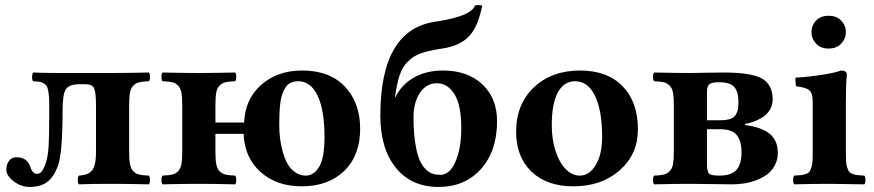

<svg xmlns="http://www.w3.org/2000/svg" viewBox="-20 -720 3423 752"><path d="M4.9 -55.2Q4.9 -75.2 14.9 -89.6Q24.9 -104 44.9 -104Q86.4 -104 99.1 -65.9Q103 -52.7 109.9 -45.9Q116.7 -39.1 123 -39.1Q134.3 -39.1 141.6 -46.1Q148.9 -53.2 158.2 -78.1Q168 -106.4 170.4 -147.5Q172.9 -188.5 172.9 -278.8Q172.9 -310.1 172.6 -326.2Q172.4 -342.3 169.9 -358.4Q167.5 -374.5 164.1 -380.9Q160.6 -387.2 152.6 -392.8Q144.5 -398.4 135 -399.7Q125.5 -400.9 108.9 -401.9Q102.1 -417 108.9 -436Q150.9 -434.1 211.9 -434.1H420.9Q477.1 -434.1 563 -436Q567.4 -431.6 567.4 -418.9Q567.4 -406.2 563 -401.9Q537.6 -400.9 524.7 -397.7Q511.7 -394.5 502 -384.5Q492.2 -374.5 489 -356.7Q485.8 -338.9 485.8 -307.1V-127Q485.8 -95.2 489 -77.4Q492.2 -59.6 502 -49.6Q511.7 -39.6 524.7 -36.4Q537.6 -33.2 563 -32.2Q567.4 -27.8 567.4 -15.1Q567.4 -2.4 563 2Q479 0 420.9 0Q335 0 289.1 2Q284.7 -2.4 284.7 -15.1Q284.7 -27.8 289.1 -32.2Q306.6 -33.7 317.1 -36.9Q327.6 -40 337.4 -49.3Q347.2 -58.6 351.6 -77.6Q356 -96.7 356 -127V-307.1Q356 -358.9 348.4 -374.5Q340.8 -390.1 315.9 -390.1H292Q250.5 -390.1 237.8 -370.4Q225.1 -350.6 225.1 -286.1Q225.1 -118.2 206.1 -67.9Q189.9 -25.9 164.3 -6.8Q138.7 12.2 96.2 12.2Q62.5 12.2 33.7 -9.8Q4.9 -31.7 4.9 -55.2Z M1147 -401.9Q1130.9 -401.9 1118.4 -395.8Q1106 -389.6 1098.1 -377.2Q1090.3 -364.7 1085.2 -350.3Q1080.1 -335.9 1077.6 -314.5Q1075.2 -293 1074.5 -273.9Q1073.7 -254.9 1073.7 -229Q1073.7 -204.6 1076.7 -179.7Q1079.6 -154.8 1086.9 -127.7Q1094.2 -100.6 1105.5 -79.8Q1116.7 -59.1 1135.5 -45.7Q1154.3 -32.2 1177.7 -32.2Q1209.5 -32.2 1230.2 -66.9Q1251 -101.6 1251 -184.1Q1251 -288.1 1224.1 -345Q1197.3 -401.9 1147 -401.9ZM934.1 -195.8H823.7V-127Q823.7 -95.2 826.9 -77.4Q830.1 -59.6 839.8 -49.6Q849.6 -39.6 862.5 -36.4Q875.5 -33.2 900.9 -32.2Q905.3 -27.8 905.3 -15.1Q905.3 -2.4 900.9 2Q814.9 0 758.8 0Q700.7 0 616.7 2Q612.3 -2.4 612.3 -15.1Q612.3 -27.8 616.7 -32.2Q642.1 -33.2 655 -36.4Q668 -39.6 677.7 -49.6Q687.5 -59.6 690.7 -77.4Q693.8 -95.2 693.8 -127V-307.1Q693.8 -338.9 690.7 -356.7Q687.5 -374.5 677.7 -384.5Q668 -394.5 655 -397.7Q642.1 -400.9 616.7 -401.9Q612.3 -406.2 612.3 -418.9Q612.3 -431.6 616.7 -436Q702.6 -434.1 758.8 -434.1Q816.9 -434.1 900.9 -436Q905.3 -431.6 905.3 -418.9Q905.3 -406.2 900.9 -401.9Q875.5 -400.9 862.5 -397.7Q849.6 -394.5 839.8 -384.5Q830.1 -374.5 826.9 -356.7Q823.7 -338.9 823.7 -307.1V-240.2H936Q940.4 -333.5 1004.2 -388.7Q1067.9 -443.8 1163.1 -443.8Q1271.5 -443.8 1331.1 -380.6Q1390.6 -317.4 1390.6 -215.8Q1390.6 -111.3 1328.4 -50.8Q1266.1 9.8 1161.6 9.8Q1063 9.8 1000.2 -46.6Q937.5 -103 934.1 -195.8Z M1599.6 -261.2Q1599.6 -204.6 1606 -162.6Q1612.3 -120.6 1622.1 -96.7Q1631.8 -72.8 1646.2 -58.3Q1660.6 -43.9 1674.3 -39.6Q1688 -35.2 1704.6 -35.2Q1741.2 -35.2 1763.9 -86.7Q1786.6 -138.2 1786.6 -219.2Q1786.6 -308.6 1759.8 -351.3Q1732.9 -394 1690.9 -394Q1649.9 -394 1624.8 -356.4Q1599.6 -318.8 1599.6 -261.2ZM1715.8 -443.8Q1811 -443.8 1868.9 -389.9Q1926.8 -335.9 1926.8 -245.1Q1926.8 -128.4 1863.8 -58.1Q1800.8 12.2 1697.8 12.2Q1591.3 12.2 1530.5 -62.7Q1469.7 -137.7 1469.7 -267.1Q1469.7 -603 1683.6 -634.8Q1827.1 -656.2 1839.8 -698.2Q1851.6 -701.7 1868.7 -698.2Q1852.1 -613.8 1816.2 -576.9Q1780.3 -540 1711.9 -529.8Q1659.7 -522 1629.4 -511.5Q1599.1 -501 1577.4 -479Q1555.7 -457 1545.2 -425.3Q1534.7 -393.6 1526.9 -339.8H1528.8Q1553.2 -389.2 1601.6 -416.5Q1649.9 -443.8 1715.8 -443.8Z M2001.5 -204.1Q2001.5 -312 2071 -377.9Q2140.6 -443.8 2252.4 -443.8Q2358.4 -443.8 2418.5 -382.3Q2478.5 -320.8 2478.5 -212.9Q2478.5 -115.7 2407.2 -53Q2335.9 9.8 2225.6 9.8Q2121.6 9.8 2061.5 -47.9Q2001.5 -105.5 2001.5 -204.1ZM2232.4 -401.9Q2189 -401.9 2165 -358.2Q2141.1 -314.5 2141.1 -229Q2141.1 -175.3 2155.3 -130.4Q2169.4 -85.4 2194.6 -58.8Q2219.7 -32.2 2250.5 -32.2Q2288.6 -32.2 2313.5 -74Q2338.4 -115.7 2338.4 -184.1Q2338.4 -285.6 2310.8 -343.8Q2283.2 -401.9 2232.4 -401.9Z M2800.3 -213.9H2749V-77.1Q2749 -48.8 2756.8 -40.5Q2764.6 -32.2 2795.9 -32.2Q2845.7 -32.2 2865 -55.2Q2884.3 -78.1 2884.3 -123Q2884.3 -166.5 2866.2 -190.2Q2848.1 -213.9 2800.3 -213.9ZM2749 -359.9V-249H2800.3Q2825.2 -249 2840.6 -254.4Q2856 -259.8 2862.5 -271.7Q2869.1 -283.7 2870.6 -293.9Q2872.1 -304.2 2872.1 -323.2Q2872.1 -359.9 2856.2 -378.9Q2840.3 -397.9 2795.9 -397.9Q2767.6 -397.9 2758.3 -390.1Q2749 -382.3 2749 -359.9ZM2542 2Q2537.6 -2.4 2537.6 -15.1Q2537.6 -27.8 2542 -32.2Q2567.4 -33.2 2580.3 -36.4Q2593.3 -39.6 2603 -49.6Q2612.8 -59.6 2616 -77.4Q2619.1 -95.2 2619.1 -127V-307.1Q2619.1 -338.9 2616 -356.7Q2612.8 -374.5 2603 -384.5Q2593.3 -394.5 2580.3 -397.7Q2567.4 -400.9 2542 -401.9Q2537.6 -406.2 2537.6 -418.9Q2537.6 -431.6 2542 -436Q2627.9 -434.1 2684.1 -434.1Q2699.2 -434.1 2746.8 -435.1Q2794.4 -436 2814.9 -436Q2922.4 -436 2964.4 -412.4Q3006.3 -388.7 3006.3 -330.1Q3006.3 -307.1 2994.4 -288.3Q2982.4 -269.5 2963.9 -258.8Q2945.3 -248 2928.7 -242.4Q2912.1 -236.8 2897.9 -234.9L2898.9 -230Q2963.9 -221.7 2995.1 -195.6Q3026.4 -169.4 3026.4 -121.1Q3026.4 -94.2 3014.6 -72.3Q3002.9 -50.3 2984.6 -36.9Q2966.3 -23.4 2942.4 -14.4Q2918.5 -5.4 2895 -1.7Q2871.6 2 2848.1 2Q2815.9 2 2766.1 1Q2716.3 0 2684.1 0Q2626 0 2542 2Z M3293 -321.8V-122.1Q3293 -100.6 3293.9 -86.9Q3294.9 -73.2 3298.6 -62.7Q3302.2 -52.2 3306.2 -47.1Q3310.1 -42 3319.6 -38.6Q3329.1 -35.2 3338.4 -34.2Q3347.7 -33.2 3365.2 -32.2Q3369.6 -27.8 3369.6 -15.1Q3369.6 -2.4 3365.2 2Q3342.8 1.5 3296.6 1Q3250.5 0.5 3228 0Q3174.8 0 3090.8 2Q3086.4 -2.4 3086.4 -15.1Q3086.4 -27.8 3090.8 -32.2Q3108.4 -33.2 3117.7 -34.2Q3127 -35.2 3136.5 -38.6Q3146 -42 3149.9 -47.1Q3153.8 -52.2 3157.5 -62.7Q3161.1 -73.2 3162.1 -86.9Q3163.1 -100.6 3163.1 -122.1V-321.8Q3163.1 -354.5 3150.1 -366.2Q3137.2 -377.9 3098.1 -381.8Q3096.7 -386.7 3095.7 -398.9Q3094.7 -411.1 3096.2 -416Q3144.5 -418.5 3198.2 -426.8Q3252 -435.1 3273.9 -443.8Q3296.9 -443.8 3296.9 -426.8Q3293 -392.1 3293 -321.8ZM3158.2 -594.2Q3158.2 -620.1 3176 -639.2Q3193.8 -658.2 3225.1 -658.2Q3256.8 -658.2 3274.9 -639.2Q3293 -620.1 3293 -594.2Q3293 -568.8 3274.9 -549.3Q3256.8 -529.8 3225.1 -529.8Q3194.3 -529.8 3176.3 -549.3Q3158.2 -568.8 3158.2 -594.2Z"/></svg>

Font: Common Serif
Style: Bold
Weight: 700
Designer: Philipp H. Poll, Khaled Hosny
Foundry: Stefan Peev, Context Ltd.
Version: Version 1.026